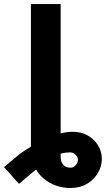

<svg xmlns="http://www.w3.org/2000/svg" viewBox="-72 -739 536 961"><path d="M82.8 -136.3H231.6V44.3Q231.2 69.3 243.6 84.8Q256 100.2 281.1 100.4Q296.1 100.2 306.7 88.1Q317.4 76.1 318.4 60.2Q317.4 47.4 306.3 35.5Q295.3 23.6 277.1 23.8Q236 23.6 201.1 43.2Q166.2 62.8 121.3 98L23.2 181.2L-51.8 97.3L27.1 31.2Q56.4 10.4 90 -9.4Q123.6 -29.2 158.5 -45Q193.5 -60.8 227.5 -70.2Q261.6 -79.5 291.4 -79.5Q334.7 -79.5 367.4 -60.7Q400.2 -42 418.8 -11.2Q437.4 19.5 437.9 56.6Q437.4 93.8 418 127.1Q398.6 160.3 363.2 181.2Q327.8 202.1 279.3 202.1Q243.6 202.1 208.4 189.9Q173.2 177.6 144.7 153.1Q116.1 128.5 99.2 91.9Q82.3 55.4 82.8 6.8ZM231.6 -718.8V0H82.8V-718.8Z"/></svg>

Font: Inter Display V
Style: Regular
Weight: 400
Designer: Rasmus Andersson
Foundry: rsms
Version: Version 3.015;git-src